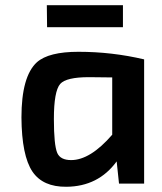

<svg xmlns="http://www.w3.org/2000/svg" viewBox="-20 -702 621 734"><path d="M160 -598 159 -682H450V-598ZM435 0 426 -85Q356 11 234 12Q144 13 104 -46Q63 -107 62 -253Q62 -410 121 -464Q166 -504 280 -504Q408 -504 531 -475V0ZM320 -407Q233 -407 210 -381Q186 -353 186 -247Q186 -147 199 -117Q211 -90 252 -90Q325 -90 409 -187V-406Z"/></svg>

Font: Taylor Sans Upright Semi Bold
Style: Regular
Weight: 600
Italic angle: -8°
Designer: Natanael Gama
Version: Version 1.001 September 8, 2015